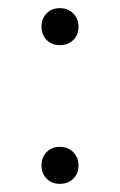

<svg xmlns="http://www.w3.org/2000/svg" viewBox="-20 -463 294 472"><path d="M82 -397Q82 -417 94.5 -430Q107 -443 127 -443Q147 -443 160 -430Q173 -417 173 -397Q173 -377 160 -364.5Q147 -352 127 -352Q107 -352 94.5 -365Q82 -378 82 -397ZM82 -56Q82 -76 94.5 -89Q107 -102 127 -102Q147 -102 160 -89Q173 -76 173 -56Q173 -36 160 -23.5Q147 -11 127 -11Q107 -11 94.5 -24Q82 -37 82 -56Z"/></svg>

Font: Barlow Semi Condensed ExLight
Style: Regular
Weight: 275
Width: 4
Designer: Jeremy Tribby
Foundry: Tribby Type
Version: Version 1.408